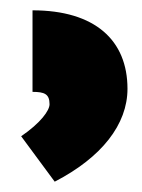

<svg xmlns="http://www.w3.org/2000/svg" viewBox="-20 -780 275 372"><path d="M43 -760V-602C66 -602 76 -598 76 -578C76 -566 59 -542 21 -516L86 -428C177 -475 227 -539 227 -608C227 -702 164 -760 43 -760Z"/></svg>

Font: Noto Sans Armenian Condensed Black
Style: Regular
Weight: 900
Width: 3
Designer: Monotype Design Team
Foundry: Monotype Imaging Inc.
Version: Version 2.008